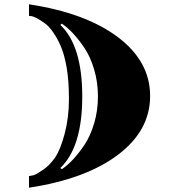

<svg xmlns="http://www.w3.org/2000/svg" viewBox="-20 -757 840 894"><path d="M188 -649Q146 -679 126 -682L115 -683V-737Q379 -697 529 -584Q679 -471 679 -310Q679 -149 529 -36Q379 77 115 117V63Q123 62 135.5 59Q148 56 180 34Q212 12 236.5 -23.5Q261 -59 281 -134Q301 -209 301 -295Q301 -381 290.5 -441.5Q280 -502 264 -539.5Q248 -577 228 -606Q208 -635 188 -649ZM373 -534Q321 -611 268 -647L261 -641Q363 -544 363 -308Q363 -72 261 25L268 31Q321 -5 373 -82Q401 -124 418.5 -183Q436 -242 436 -308Q436 -374 418.5 -433Q401 -492 373 -534Z"/></svg>

Font: Diplomata
Style: Regular
Weight: 400
Width: 7
Designer: Eduardo Rodriguez Tunni
Foundry: Eduardo Rodriguez Tunni
Version: Version 1.001